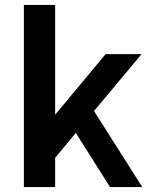

<svg xmlns="http://www.w3.org/2000/svg" viewBox="-20 -760 602 780"><path d="M77 -740H204V-294L409 -540H555L362 -309L558 0H427L288 -220L204 -119V0H77Z"/></svg>

Font: Pathway Extreme 8pt Thin 12pt SemiBold
Style: Regular
Weight: 600
Version: Version 1.001;gftools[0.9.26]